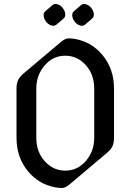

<svg xmlns="http://www.w3.org/2000/svg" viewBox="-20 -941 660 971"><path d="M405.3 -920.9Q411.1 -920.9 418 -918.5Q433.1 -912.6 441.9 -900.4Q454.6 -883.8 454.6 -866.7Q454.6 -854 444.3 -845.7L410.2 -816.4Q402.3 -810.5 394.5 -810.5Q388.7 -810.5 381.8 -813Q367.7 -818.4 357.9 -831.1Q345.2 -847.7 345.2 -864.7Q345.2 -877.4 355.5 -885.7L389.6 -915Q396.5 -920.9 405.3 -920.9ZM260.7 -920.9Q266.6 -920.9 273.4 -918.5Q288.6 -912.6 297.4 -900.4Q310.1 -883.8 310.1 -866.7Q310.1 -854 299.8 -845.7L265.6 -816.4Q257.8 -810.5 250 -810.5Q244.1 -810.5 237.3 -813Q223.1 -818.4 213.4 -831.1Q200.7 -847.7 200.7 -864.7Q200.7 -877.4 210.9 -885.7L245.1 -915Q252 -920.9 260.7 -920.9ZM310.1 -78.1Q372.1 -78.1 413.6 -126.5Q456.5 -175.8 456.5 -244.1V-493.2Q456.5 -563.5 414.6 -610.8Q371.6 -659.2 310.1 -659.2Q248 -659.2 206.5 -610.8Q163.6 -561.5 163.6 -493.2V-244.1Q163.6 -173.8 205.6 -126.5Q248.5 -78.1 310.1 -78.1ZM293.5 9.8Q277.3 9.8 258.8 6.3Q177.2 -8.8 122.6 -73.7Q63.5 -144 63.5 -244.1V-493.2Q63.5 -519.5 72.3 -537.6Q79.6 -552.7 99.6 -569.8L289.1 -729.5Q310.1 -747.1 326.7 -747.1Q342.8 -747.1 361.3 -743.7Q442.9 -728.5 497.6 -663.6Q556.6 -593.3 556.6 -493.2V-244.1Q556.6 -217.8 547.9 -199.7Q540.5 -184.6 520.5 -167.5L331.1 -7.8Q310.1 9.8 293.5 9.8Z"/></svg>

Font: Gothica
Style: Book
Weight: 400
Designer: Wojciech Kalinowski "wmk69" (wmk69@o2.pl)
Foundry: Wojciech Kalinowski "wmk69" (wmk69@o2.pl)
Version: Version 2.1.0; 2021-05-14